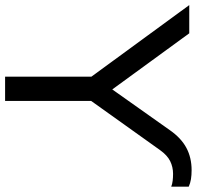

<svg xmlns="http://www.w3.org/2000/svg" viewBox="-44 -724 754 735"><g transform="rotate(90 332.5 -357.0)"><path d="M259 0V-364L279 -303L-15 -705H93L319 -395H297L464 -631Q494 -674 531.5 -694Q569 -714 617 -714Q636 -714 651.5 -711.5Q667 -709 680 -703V-636Q670 -640 657.5 -641.5Q645 -643 631 -643Q605 -643 582.5 -632Q560 -621 540 -593L333 -303L352 -364V0Z"/></g></svg>

Font: Mulish Medium
Style: Regular
Weight: 500
Designer: Vernon Adams
Foundry: Vernon Adams
Version: Version 3.603; ttfautohint (v1.8.3)